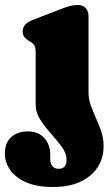

<svg xmlns="http://www.w3.org/2000/svg" viewBox="-68 -517 440 770"><path d="M287 -144.5Q287 -113.5 302.2 -78.2Q317.5 -43 332.5 -5.8Q347.5 31.5 347.5 68.5Q347.5 142.5 293 187.8Q238.5 233 144.5 233Q79.5 233 36.8 214Q-6 195 -27.2 164.5Q-48.5 134 -48.5 99Q-48.5 56 -23.2 33Q2 10 43 10Q85 10 109.2 36Q133.5 62 133.5 103.5V121.5Q133.5 140 142.8 150Q152 160 167 160Q199 160 199 123.5Q199 98.5 180.2 72.5Q161.5 46.5 137 19.5Q112.5 -7.5 93.8 -36.8Q75 -66 75 -97.5V-305Q75 -327.5 69.5 -335.8Q64 -344 55 -349L48 -353Q37 -359.5 30 -368.2Q23 -377 23 -391Q23 -421.5 63 -437L169 -478Q194.5 -488 211 -492.5Q227.5 -497 246 -497Q265 -497 276 -484.2Q287 -471.5 287 -452Z"/></svg>

Font: Fraunces 9pt SuperSoft Black
Style: Regular
Weight: 900
Version: Version 1.000;[b76b70a41]